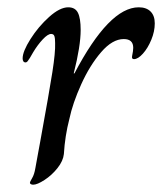

<svg xmlns="http://www.w3.org/2000/svg" viewBox="-20 -496 444 526"><path d="M62 5Q62 2 68 -8Q74 -18 77 -36Q81 -57 84 -74.5Q87 -92 90 -107Q115 -244 123.5 -298.5Q132 -353 131 -378Q131 -391 129 -397Q127 -403 120 -403Q111 -403 97 -388Q83 -373 71 -353Q66 -344 62 -337.5Q58 -331 55.5 -328Q53 -325 50 -325Q46 -325 44 -328Q42 -331 42 -336Q42 -355 63.5 -389Q85 -423 114.5 -449.5Q144 -476 167 -476Q186 -476 193.5 -461Q201 -446 201 -414Q201 -370 182 -295H184Q279 -476 360 -476Q381 -476 392.5 -464.5Q404 -453 404 -432Q404 -410 394.5 -387Q385 -364 371.5 -349Q358 -334 347 -334Q340 -334 342 -343Q345 -357 345 -365Q345 -389 319 -389Q288 -389 257 -353Q226 -317 202.5 -265Q179 -213 170 -170Q158 -124 155 -74Q153 -55 137.5 -35.5Q122 -16 102 -3Q82 10 71 10Q67 10 64.5 8.5Q62 7 62 5Z"/></svg>

Font: Charm
Style: Regular
Weight: 400
Designer: Katatrad Aksorn Co.,Ltd.
Foundry: Cadson Demak Co.,Ltd.
Version: Version 1.001